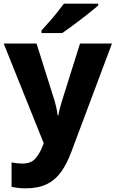

<svg xmlns="http://www.w3.org/2000/svg" viewBox="-21 -786 630 1046"><path d="M-1 -549H178L277 -235Q282 -218 286.5 -197Q291 -176 293 -157H297Q300 -177 305.5 -197.5Q311 -218 316 -234L415 -549H589L367 43Q343 107 311.5 151Q280 195 233.5 217.5Q187 240 119 240Q93 240 74.5 237.5Q56 235 42 232V99Q52 101 68 103Q84 105 101 105Q148 105 171.5 78Q195 51 210 13L217 -6ZM514 -756Q498 -742 473 -722Q448 -702 419.5 -680Q391 -658 364 -638.5Q337 -619 318 -606H205V-620Q221 -638 244 -663.5Q267 -689 289 -716.5Q311 -744 327 -766H514Z"/></svg>

Font: Noto Sans Khmer UI ExtraBold
Style: Regular
Weight: 800
Designer: Danh Hong and the Monotype Design Team
Foundry: Monotype Imaging Inc.
Version: Version 2.002; ttfautohint (v1.8.4.7-5d5b)